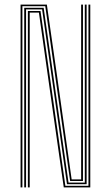

<svg xmlns="http://www.w3.org/2000/svg" viewBox="-20 -820 485 840"><path d="M70 0V-800H185L231.2 -476.8L293.5 -35H335V-479.8V-800H343V-479.8V-28H286.8L178 -793H78V0ZM86 0V-340.8V-786H171L279.8 -21H351V-479.8V-800H359V-479.8V-14H273L164.2 -779H94V-340.8V0ZM102 0V-340.8V-772H157.2L266 -7H367V-800H375V0H259L209.8 -344L150.2 -765H110V-340.8V0Z"/></svg>

Font: Big Shoulders Inline Text Thin
Style: Regular
Weight: 100
Designer: Patric King
Foundry: XO Type Co
Version: Version 2.002